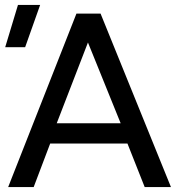

<svg xmlns="http://www.w3.org/2000/svg" viewBox="-20 -755 723 775"><path d="M13 0 288.5 -700H386L670 0H564L494.5 -175.5H182.5L116 0ZM209 -257.5H467L335 -583.5ZM1 -564.5 52.5 -735H142L81.5 -564.5Z"/></svg>

Font: Geologica Roman Light
Style: Regular
Weight: 300
Designer: Sindre Bremnes, Frode Helland
Foundry: Monokrom Skriftforlag AS
Version: Version 1.010;gftools[0.9.28]